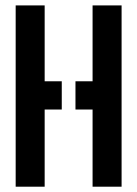

<svg xmlns="http://www.w3.org/2000/svg" viewBox="-20 -704 518 724"><path d="M39.1 0V-683.6H148.4V-397.5H212.9V-291H148.4V0ZM264.6 -291V-397.5H329.1V-683.6H438.5V0H329.1V-291Z"/></svg>

Font: Post No Bills Colombo
Style: Bold
Weight: 800
Designer: Kosala Senevirathne, Siva Puranthara, Lasantha Premarathna, Tharique Azeez
Foundry: Mooniak
Version: Version 1.220 ; ttfautohint (v1.5)